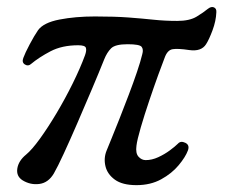

<svg xmlns="http://www.w3.org/2000/svg" viewBox="-20 -528 681 560"><path d="M378 12Q337 12 315 -4Q293 -20 287.5 -43.5Q282 -67 291 -89Q295 -99 305.5 -124.5Q316 -150 329 -183Q342 -216 355.5 -251.5Q369 -287 379.5 -318Q390 -349 395 -370Q399 -384 393 -391.5Q387 -399 352 -399Q316 -399 304 -387Q292 -375 284 -355Q268 -315 247 -265.5Q226 -216 205 -167.5Q184 -119 166 -80Q148 -41 137 -22Q121 5 95 8.5Q69 12 46 -2Q27 -14 30.5 -36.5Q34 -59 56 -77Q73 -91 96.5 -123.5Q120 -156 145 -198Q170 -240 192 -284.5Q214 -329 228 -367Q233 -381 230.5 -388.5Q228 -396 208 -396Q161 -396 127.5 -378.5Q94 -361 70 -341Q62 -334 52.5 -340Q43 -346 48 -359Q53 -373 66.5 -398.5Q80 -424 91 -440Q107 -462 153.5 -471Q200 -480 257 -480Q315 -480 355 -477Q395 -474 428 -470.5Q461 -467 497 -467Q533 -467 553.5 -479.5Q574 -492 586 -502Q596 -510 604 -506.5Q612 -503 611 -492Q610 -467 600 -440Q590 -413 581 -399Q567 -377 532 -382Q499 -387 483.5 -384.5Q468 -382 460 -359Q454 -344 441.5 -309.5Q429 -275 415 -233.5Q401 -192 390.5 -156Q380 -120 378 -103Q375 -81 384 -71Q393 -61 405 -61Q423 -61 441.5 -69.5Q460 -78 475.5 -89.5Q491 -101 499 -109Q507 -118 520.5 -111.5Q534 -105 528 -89Q521 -70 501 -46Q481 -22 450 -5Q419 12 378 12Z"/></svg>

Font: Zen Old Mincho
Style: Regular
Weight: 400
Designer: Yoshimichi Ohira
Foundry: Positype
Version: Version 1.001